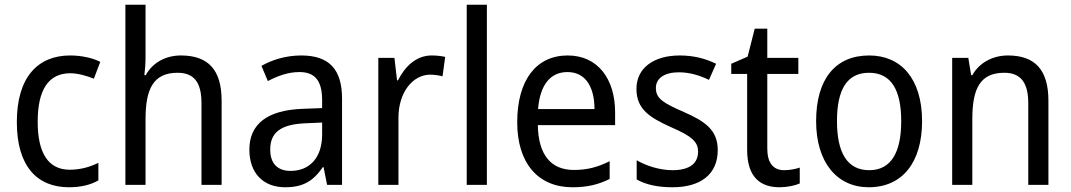

<svg xmlns="http://www.w3.org/2000/svg" viewBox="-20 -780 4518 810"><path d="M271 10C321 10 362 0 395 -19V-93C360 -76 321 -64 274 -64C184 -64 139 -134 139 -266C139 -401 184 -471 277 -471C308 -471 347 -460 376 -448L403 -519C372 -535 325 -546 276 -546C140 -546 51 -455 51 -265C51 -78 137 10 271 10Z M594 -540V-760H509V0H594V-278C594 -406 628 -473 729 -473C799 -473 830 -432 830 -345V0H915V-355C915 -485 859 -546 743 -546C681 -546 624 -517 595 -463H589C592 -485 594 -513 594 -540Z M1251 -546C1187 -546 1128 -528 1083 -502L1110 -438C1152 -460 1196 -476 1243 -476C1306 -476 1339 -443 1339 -357V-324L1259 -321C1107 -316 1032 -256 1032 -149C1032 -49 1091 10 1183 10C1260 10 1302 -17 1342 -75H1345L1360 0H1423V-364C1423 -486 1370 -546 1251 -546ZM1271 -260 1339 -263V-213C1339 -111 1283 -59 1206 -59C1154 -59 1120 -87 1120 -149C1120 -218 1160 -256 1271 -260Z M1801 -546C1737 -546 1689 -501 1659 -441H1655L1644 -536H1576V0H1661V-284C1661 -391 1722 -465 1795 -465C1812 -465 1832 -462 1847 -458L1858 -540C1841 -544 1820 -546 1801 -546Z M2034 0V-760H1949V0Z M2375 -546C2243 -546 2162 -443 2162 -264C2162 -94 2248 10 2395 10C2458 10 2503 -1 2552 -25V-100C2502 -75 2458 -63 2401 -63C2304 -63 2251 -127 2249 -252H2575V-306C2575 -447 2502 -546 2375 -546ZM2374 -476C2453 -476 2488 -409 2488 -320H2250C2258 -421 2301 -476 2374 -476Z M3008 -147C3008 -231 2955 -268 2866 -307C2777 -346 2747 -364 2747 -409C2747 -449 2782 -475 2844 -475C2889 -475 2932 -462 2971 -443L3001 -511C2956 -533 2906 -546 2848 -546C2739 -546 2665 -494 2665 -405C2665 -319 2721 -284 2812 -243C2900 -205 2925 -181 2925 -140C2925 -92 2891 -62 2817 -62C2761 -62 2703 -82 2666 -104V-23C2703 -2 2751 10 2817 10C2935 10 3008 -44 3008 -147Z M3288 -62C3243 -62 3217 -92 3217 -153V-468H3348V-536H3217V-659H3164L3134 -541L3065 -511V-468H3132V-148C3132 -30 3190 10 3269 10C3300 10 3334 3 3354 -6V-73C3337 -67 3311 -62 3288 -62Z M3870 -269C3870 -448 3781 -546 3647 -546C3504 -546 3423 -446 3423 -269C3423 -95 3511 10 3645 10C3787 10 3870 -95 3870 -269ZM3511 -269C3511 -400 3552 -473 3646 -473C3740 -473 3782 -400 3782 -269C3782 -138 3740 -62 3647 -62C3553 -62 3511 -138 3511 -269Z M4232 -546C4171 -546 4113 -518 4082 -463H4077L4065 -536H3997V0H4082V-278C4082 -408 4116 -473 4217 -473C4287 -473 4318 -430 4318 -345V0H4403V-355C4403 -487 4345 -546 4232 -546Z"/></svg>

Font: Noto Sans Sinhala UI SemiCondensed
Style: Regular
Weight: 400
Width: 4
Designer: Jelle Bosma - Monotype Design Team
Foundry: Monotype Imaging Inc.
Version: Version 2.006